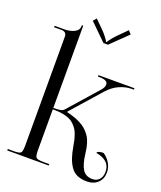

<svg xmlns="http://www.w3.org/2000/svg" viewBox="-162 -995 932 1109"><g transform="rotate(20 304.0 -441.0)"><path d="M351.1 -772.9H323.2L221.2 -873L238.8 -893.1L288.1 -844.2Q301.8 -830.6 313 -816.7Q324.2 -802.7 329.6 -794.4Q335 -786.1 335 -784.2H338.9Q338.9 -786.1 344.5 -794.4Q350.1 -802.7 361.6 -816.4Q373 -830.1 387.2 -844.2L436 -893.1L454.1 -873ZM13.2 0V-8.8H47.9Q84 -8.8 92.5 -17.1Q101.1 -25.4 101.1 -61V-731Q101.1 -745.1 93.3 -753.2Q85.4 -761.2 70.8 -761.2H23.9V-770H81.1Q117.7 -770 144.3 -782.7Q170.9 -795.4 170.9 -823.2V-827.1H179.2V-742.2V-321.8Q208 -321.8 222.7 -324.7Q237.3 -327.6 244.1 -335.9L402.3 -515.1Q420.4 -535.6 420.4 -552.7Q420.4 -580.1 368.2 -580.1H359.4V-588.9H580.6V-580.1H568.4Q531.7 -580.1 493.4 -563.5Q455.1 -546.9 423.3 -511.2L263.2 -330.1V-326.2Q295.4 -318.8 321.3 -308.6Q347.2 -298.3 364.7 -286.9Q382.3 -275.4 396 -260.3Q409.7 -245.1 417.5 -231.7Q425.3 -218.3 430.9 -200Q436.5 -181.6 439 -168Q441.4 -154.3 443.8 -134.8Q451.7 -71.8 470.9 -42.2Q490.2 -12.7 531.7 -12.7Q557.6 -12.7 573.2 -30.5Q588.9 -48.3 588.9 -77.1Q588.9 -115.2 564.5 -136.2Q540 -157.2 502 -162.1Q502 -168.9 512.7 -172.9Q523.4 -176.8 541 -176.8Q564 -162.6 581.1 -135.5Q598.1 -108.4 598.1 -77.1Q598.1 -37.6 572.5 -13.2Q546.9 11.2 505.4 11.2Q470.2 11.2 445.3 0Q420.4 -11.2 404.8 -34.7Q389.2 -58.1 379.9 -85.7Q370.6 -113.3 363.3 -154.8Q359.9 -175.3 356.9 -188.2Q354 -201.2 347.7 -219.7Q341.3 -238.3 333.7 -250Q326.2 -261.7 313.2 -274.9Q300.3 -288.1 284.2 -295.7Q268.1 -303.2 244.4 -308.1Q220.7 -313 191.4 -313H179.2V-61Q179.2 -25.4 188 -17.1Q196.8 -8.8 232.9 -8.8H268.1V0Z"/></g></svg>

Font: FoglihtenNo07calt
Style: Regular
Weight: 500
Designer: gluk (gluksza@wp.pl)
Foundry: gluk (gluksza@wp.pl)
Version: Version 0.844